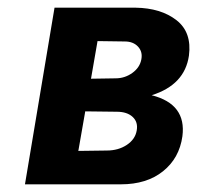

<svg xmlns="http://www.w3.org/2000/svg" viewBox="-20 -480 527 500"><path d="M122 -460H333Q399 -459 439.5 -427.5Q480 -396 472 -335Q461 -259 375 -232Q466 -209 455 -125Q447 -68 404.5 -34Q362 0 295 0H45ZM305 -372 234 -373 217 -275 281 -276Q305 -276 324.5 -290Q344 -304 348 -325Q352 -345 339.5 -358.5Q327 -372 305 -372ZM284 -189 202 -190 184 -87 258 -88Q288 -88 310 -102.5Q332 -117 336 -140Q340 -162 325.5 -175.5Q311 -189 284 -189Z"/></svg>

Font: Jost* 600 Semi
Style: Italic
Weight: 600
Italic angle: -10°
Version: Version 3.500